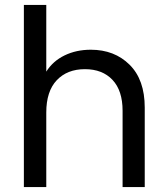

<svg xmlns="http://www.w3.org/2000/svg" viewBox="-20 -760 680 780"><path d="M77 0V-740H168V-469Q195 -512 242.5 -535Q290 -558 349 -558Q445 -558 506.5 -497Q568 -436 568 -323V0H478V-310Q478 -392 437 -435.5Q396 -479 325 -479Q253 -479 210.5 -434Q168 -389 168 -303V0Z"/></svg>

Font: SVN-Poppins
Style: Regular
Weight: 400
Designer: Ninad Kale (Devanagari), Jonny Pinhorn (Latin)
Foundry: Indian Type Foundry
Version: Version 3.002 2017